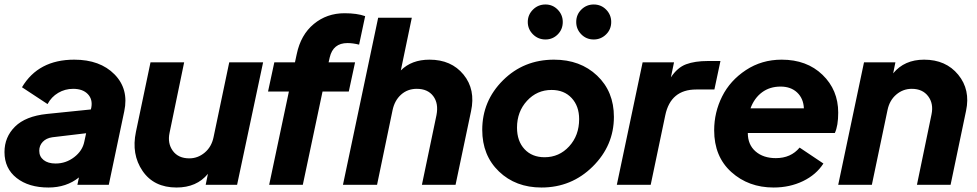

<svg xmlns="http://www.w3.org/2000/svg" viewBox="-23 -824 4356 856"><path d="M308 -558Q423 -558 487.5 -492.5Q552 -427 531 -328L462 0H322L329 -33Q273 12 193 12Q105 12 51 -30.5Q-3 -73 -3 -146Q-3 -213 44 -259.5Q91 -306 186 -316L382 -336L384 -344Q391 -381 368.5 -404.5Q346 -428 303 -428Q267 -428 236.5 -410Q206 -392 189 -360L75 -435Q148 -558 308 -558ZM225 -95Q271 -95 308 -123.5Q345 -152 353 -193L361 -230L210 -212Q183 -208 167.5 -191.5Q152 -175 152 -152Q152 -126 171.5 -110.5Q191 -95 225 -95Z M999 -546H1150L1034 0H894L904 -49Q854 12 764 12Q663 12 612.5 -62Q562 -136 583 -236L648 -546H798L733 -232Q723 -185 747.5 -151.5Q772 -118 821 -118Q859 -118 889.5 -143.5Q920 -169 929 -212Z M1177 0 1265 -416H1172L1200 -546H1292L1300 -583Q1318 -669 1376 -717Q1434 -765 1513 -765Q1569 -765 1605 -752L1578 -625Q1550 -632 1526 -632Q1462 -632 1447 -568L1442 -546H1560L1532 -416H1415L1327 0Z M1892 -558Q1989 -558 2043.5 -491.5Q2098 -425 2077 -328L2008 0H1858L1923 -311Q1933 -363 1908.5 -395.5Q1884 -428 1835 -428Q1794 -428 1765 -402Q1736 -376 1727 -332L1658 0H1506L1663 -745H1813L1764 -510Q1812 -558 1892 -558Z M2409 -648Q2376 -648 2353 -671Q2330 -694 2330 -726Q2330 -758 2353 -781Q2376 -804 2409 -804Q2441 -804 2463.5 -781Q2486 -758 2486 -726Q2486 -693 2463.5 -670.5Q2441 -648 2409 -648ZM2624 -648Q2591 -648 2568.5 -671Q2546 -694 2546 -726Q2546 -759 2569 -781.5Q2592 -804 2624 -804Q2657 -804 2679.5 -781Q2702 -758 2702 -726Q2702 -693 2679 -670.5Q2656 -648 2624 -648ZM2391 12Q2276 12 2201.5 -59.5Q2127 -131 2127 -245Q2127 -374 2219.5 -466Q2312 -558 2447 -558Q2564 -558 2639 -487Q2714 -416 2714 -303Q2714 -175 2619.5 -81.5Q2525 12 2391 12ZM2405 -123Q2470 -123 2514.5 -171.5Q2559 -220 2559 -293Q2559 -351 2525.5 -387Q2492 -423 2436 -423Q2371 -423 2326.5 -374.5Q2282 -326 2282 -255Q2282 -195 2315.5 -159Q2349 -123 2405 -123Z M3133 -552H3189L3162 -425H3081Q2967 -425 2943 -310L2878 0H2727L2842 -546H2982L2968 -479Q2997 -523 3036 -537.5Q3075 -552 3133 -552Z M3714 -322Q3714 -263 3699 -231H3311Q3311 -179 3345.5 -149Q3380 -119 3436 -119Q3503 -119 3542 -166L3648 -95Q3616 -45 3557 -16.5Q3498 12 3426 12Q3314 12 3237.5 -57Q3161 -126 3161 -243Q3161 -323 3196.5 -394Q3232 -465 3302.5 -511.5Q3373 -558 3462 -558Q3574 -558 3644 -490.5Q3714 -423 3714 -322ZM3323 -341H3561Q3559 -385 3531 -411.5Q3503 -438 3457 -438Q3409 -438 3374.5 -412.5Q3340 -387 3323 -341Z M4097 -558Q4194 -558 4249 -491Q4304 -424 4284 -330L4215 0H4065L4130 -314Q4140 -362 4115 -395Q4090 -428 4042 -428Q4003 -428 3973 -402.5Q3943 -377 3934 -334L3864 0H3714L3829 -546H3969L3959 -497Q4009 -558 4097 -558Z"/></svg>

Font: Plus Jakarta Display
Style: Bold Italic
Weight: 700
Italic angle: -12°
Designer: Gumpita Rahayu
Foundry: Tokotype Studio
Version: Version 1.000;hotconv 1.0.109;makeotfexe 2.5.65596